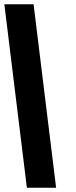

<svg xmlns="http://www.w3.org/2000/svg" viewBox="-51 -880 358 900"><path d="M75 0H212L106.4 -860H-30.6Z"/></svg>

Font: Hussar
Style: BdOpOblOne
Weight: 700
Foundry: Cannot Into Space Fonts
Version: Version 2.00